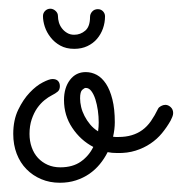

<svg xmlns="http://www.w3.org/2000/svg" viewBox="-20 -398 410 432"><path d="M243.7 -53.7Q231.4 -53.7 222.2 -55.7Q214.8 -41 204.6 -28.6Q194.3 -16.1 180.9 -6.8Q167.5 2.4 150.9 7.8Q134.3 13.2 114.7 13.2Q91.8 13.2 72.8 5.1Q53.7 -2.9 39.6 -17.3Q25.4 -31.7 17.6 -52Q9.8 -72.3 9.8 -96.7Q9.8 -127.9 21 -151.1Q32.2 -174.3 46.9 -189.7Q61.5 -205.1 76.2 -212.6Q90.8 -220.2 98.1 -220.2Q106.4 -220.2 110.6 -215.8Q114.7 -211.4 114.7 -204.1Q114.7 -195.8 109.6 -191.7Q104.5 -187.5 96.7 -183.6Q88.9 -179.7 80.1 -172.6Q71.3 -165.5 63.7 -154.8Q56.2 -144 51.3 -129.4Q46.4 -114.7 46.4 -96.7Q46.4 -80.6 51.3 -66.7Q56.2 -52.7 65.4 -42.7Q74.7 -32.7 87.4 -27.1Q100.1 -21.5 115.7 -21.5Q143.6 -21.5 161.9 -34.4Q180.2 -47.4 189.9 -67.4Q161.1 -82.5 142.6 -110.4Q124 -138.2 124 -172.9Q124 -200.7 137.5 -218.3Q150.9 -235.8 172.9 -235.8Q186 -235.8 197.8 -229.5Q209.5 -223.1 218.5 -209.5Q227.5 -195.8 232.9 -174.3Q238.3 -152.8 238.3 -123Q238.3 -107.4 234.4 -90.3Q237.3 -89.8 240.2 -89.8Q243.2 -89.8 246.6 -89.8Q263.2 -89.8 276.4 -93.8Q289.6 -97.7 300.3 -105.5Q311 -113.3 319.6 -125.5Q328.1 -137.7 335.9 -153.8Q337.4 -156.7 342.3 -159.4Q347.2 -162.1 352.1 -162.1Q358.4 -162.1 364 -157Q369.6 -151.9 369.6 -143.6Q369.6 -139.6 367.7 -135Q365.7 -130.4 363.8 -126.5Q355.5 -111.8 344.5 -98.4Q333.5 -85 318.6 -75Q303.7 -64.9 285.2 -59.1Q266.6 -53.2 243.7 -53.7ZM160.2 -176.8Q160.2 -167.5 162.6 -157.2Q165 -147 170.2 -137Q175.3 -127 182.9 -117.9Q190.4 -108.9 200.7 -102.5Q202.1 -112.8 202.1 -122.6Q202.1 -135.7 200.2 -149.4Q198.2 -163.1 194.6 -174.6Q190.9 -186 185.5 -193.1Q180.2 -200.2 172.9 -200.2Q169.9 -200.2 165 -195.8Q160.2 -191.4 160.2 -176.8ZM216.3 -361.3Q216.3 -347.2 211.7 -334Q207 -320.8 198.2 -310.5Q189.5 -300.3 176.5 -294.2Q163.6 -288.1 147 -288.1Q128.9 -288.1 115.7 -295.4Q102.5 -302.7 93.8 -314Q85 -325.2 80.8 -337.9Q76.7 -350.6 76.7 -361.8Q76.7 -368.7 81.5 -373.5Q86.4 -378.4 93.3 -378.4Q99.6 -378.4 105 -373.5Q110.4 -368.7 110.4 -361.8Q110.4 -355 112.5 -347.7Q114.7 -340.3 119.4 -334.2Q124 -328.1 130.9 -324Q137.7 -319.8 147 -319.8Q161.1 -319.8 171.9 -329.1Q182.6 -338.4 182.6 -359.9Q182.6 -366.7 187.5 -372.1Q192.4 -377.4 200.2 -377.4Q207 -377.4 211.7 -372.6Q216.3 -367.7 216.3 -361.3Z"/></svg>

Font: Sacramento
Style: Regular
Weight: 400
Designer: Astigmatic (AOETI)
Foundry: Astigmatic (AOETI)
Version: Version 1.000